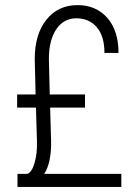

<svg xmlns="http://www.w3.org/2000/svg" viewBox="-20 -741 541 761"><path d="M178.7 -314.5 182.6 -180.2Q183.6 -95.7 155.3 -51.8H460.9V0H49.3V-51.8H87.9Q106 -57.6 116.9 -95Q127.9 -132.3 126.5 -180.2L122.6 -314.5H47.9V-366.7H121.1L117.7 -507.3Q117.7 -605 163.8 -662.8Q210 -720.7 287.1 -720.7Q360.8 -720.7 405.3 -670.2Q449.7 -619.6 449.7 -531.2H394Q394 -597.2 363.8 -632.8Q333.5 -668.5 282.7 -668.5Q232.4 -668.5 203.1 -625Q173.8 -581.5 173.8 -507.3L177.2 -366.7H316.9V-314.5Z"/></svg>

Font: TypoPRO Roboto
Style: Regular
Weight: 300
Designer: Google
Version: Version 2.136; 2016